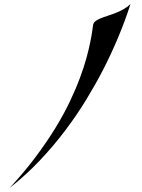

<svg xmlns="http://www.w3.org/2000/svg" viewBox="-20 -819 703 952"><path d="M627 -798.8Q573.7 -633.3 489.7 -470.2Q453.6 -400.4 407.5 -324.7Q361.3 -249 304 -172.9Q246.6 -96.7 177.7 -23.7Q108.9 49.3 27.8 112.8Q100.1 34.7 156 -40Q211.9 -114.7 254.2 -183.6Q296.4 -252.4 326.2 -315.2Q356 -377.9 376.2 -432.4Q396.5 -486.8 408.7 -531.7Q420.9 -576.7 427.7 -610.8Q434.6 -645 437.5 -666.7Q440.4 -688.5 441.9 -696.8Q444.3 -707.5 454.3 -714.8Q464.4 -722.2 479.2 -728.3Q494.1 -734.4 512.7 -740.2Q531.2 -746.1 551 -753.7Q570.8 -761.2 590.3 -772Q609.9 -782.7 627 -798.8Z"/></svg>

Font: Eagle Lake
Style: Regular
Weight: 400
Designer: Astigmatic (AOETI)
Foundry: Astigmatic (AOETI)
Version: Version 1.000